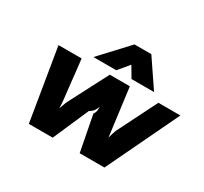

<svg xmlns="http://www.w3.org/2000/svg" viewBox="-146 -927 1207 1135"><g transform="rotate(30 458.0 -359.5)"><path d="M328 0 434 -243C464 -261 471 -279 477 -298C478 -281 479 -262 465 -244L512 0H681L916 -491H766L630 -220C624 -201 618 -184 613 -165C611 -183 609 -202 606 -221L571 -491H434L294 -221C288 -204 281 -188 275 -170C274 -185 274 -203 272 -220L242 -491H84L165 0ZM454 -533 515 -606 558 -533H712L586 -719H471L298 -533Z"/></g></svg>

Font: Falling Sky
Style: ExBdObl
Weight: 400
Designer: Paul D. Hunt
Foundry: Adobe Systems Incorporated
Version: Version 1.02